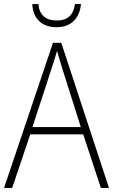

<svg xmlns="http://www.w3.org/2000/svg" viewBox="-20 -926 557 946"><path d="M477 0 390 -264H129L40 0H0L241 -715H282L517 0ZM288 -585Q282 -605 275 -628Q268 -651 261 -675Q254 -652 247 -629Q240 -606 233 -585L140 -300H378ZM379 -906Q374 -853 343 -822.5Q312 -792 258 -792Q205 -792 173.5 -821.5Q142 -851 139 -906H169Q172 -868 194.5 -846.5Q217 -825 259 -825Q301 -825 323 -846.5Q345 -868 349 -906Z"/></svg>

Font: Noto Sans Ethiopic SemiCondensed ExtraLight
Style: Regular
Weight: 200
Width: 4
Designer: Monotype Design Team
Foundry: Monotype Imaging Inc.
Version: Version 2.102; ttfautohint (v1.8.4.7-5d5b)